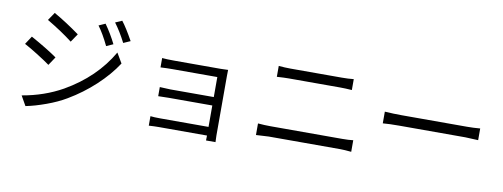

<svg xmlns="http://www.w3.org/2000/svg" viewBox="-67 -1158 4133 1578"><g transform="rotate(10 2000.0 -369.0)"><path d="M715.8 -746.1Q768.6 -671.9 808.6 -590.8L752 -565.4Q706.1 -661.1 661.1 -721.7ZM846.7 -793.9Q887.7 -741.2 943.4 -640.6L885.7 -615.2Q840.8 -703.1 791 -769.5ZM289.1 -760.7Q395.5 -700.2 505.9 -620.1L459 -550.8Q371.1 -619.1 244.1 -694.3ZM138.7 -45.9Q322.3 -77.1 473.6 -162.1Q722.7 -304.7 852.5 -529.3L901.4 -446.3Q835.9 -345.7 735.4 -252.4Q634.8 -159.2 515.6 -88.9Q445.3 -46.9 352.5 -13.2Q259.8 20.5 184.6 35.2ZM137.7 -536.1Q275.4 -460 358.4 -401.4L311.5 -331.1Q271.5 -360.4 203.6 -402.8Q135.7 -445.3 92.8 -467.8Z M1774.4 55.7H1695.3Q1696.3 46.9 1696.3 14.6H1293Q1257.8 14.6 1210.9 17.6V-61.5Q1242.2 -57.6 1293 -57.6H1696.3V-236.3H1335Q1284.2 -236.3 1245.1 -234.4V-310.5Q1319.3 -306.6 1334 -306.6H1696.3V-473.6H1325.2Q1275.4 -473.6 1222.7 -470.7V-548.8Q1259.8 -544.9 1325.2 -544.9H1711.9Q1748 -544.9 1773.4 -546.9Q1772.5 -536.1 1772.5 -496.1V2Q1772.5 28.3 1774.4 55.7Z M2091.8 -59.6V-156.2Q2148.4 -151.4 2197.3 -151.4H2795.9Q2849.6 -151.4 2886.7 -156.2V-59.6Q2826.2 -65.4 2795.9 -65.4H2197.3Q2194.3 -65.4 2091.8 -59.6ZM2177.7 -560.5V-651.4Q2231.4 -646.5 2276.4 -646.5H2705.1Q2756.8 -646.5 2803.7 -651.4V-560.5Q2747.1 -564.5 2705.1 -564.5H2277.3Q2240.2 -564.5 2177.7 -560.5Z M3101.6 -335V-432.6Q3177.7 -427.7 3241.2 -427.7H3789.1Q3841.8 -427.7 3897.5 -432.6V-335Q3799.8 -339.8 3790 -339.8H3241.2Q3153.3 -339.8 3101.6 -335Z"/></g></svg>

Font: GenYoGothic TW TTF Regular
Style: Regular
Weight: 400
Version: Version 1.300